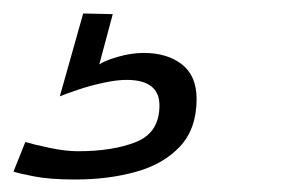

<svg xmlns="http://www.w3.org/2000/svg" viewBox="-86 -40 436 292"><path d="M28.5 233Q-10.5 233 -34.5 228.2Q-58.5 223.5 -65.5 221L-47.5 176Q-34 180 -10 185Q14 190 32.5 190Q86 190 121.2 175.8Q156.5 161.5 156.5 120.5Q156.5 81.5 106.5 81.5Q91.5 81.5 71.8 85.8Q52 90 34 96Q16 102 5 106.5L40.5 -19.5L85.5 -18.5L65 58Q72.5 52.5 93 46.5Q113.5 40.5 132.5 40.5Q168.5 40.5 190.8 58Q213 75.5 213 110.5Q213 155.5 188 182.5Q163 209.5 121 221.2Q79 233 28.5 233Z"/></svg>

Font: Grandstander ExtraLight
Style: Italic
Weight: 200
Italic angle: -15°
Designer: Tyler Finck
Foundry: Etcetera Type Co
Version: Version 1.200; ttfautohint (v1.8.3)